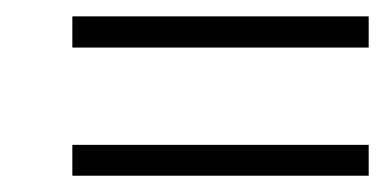

<svg xmlns="http://www.w3.org/2000/svg" viewBox="-20 -339 475 237"><path d="M69.3 -122.1H435.1V-160.2H69.3ZM69.3 -280.3H435.1V-318.8H69.3Z"/></svg>

Font: Meera New
Style: Regular
Weight: 400
Designer: Hussain K H
Foundry: RIT
Version: 1.4.1